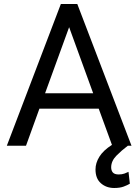

<svg xmlns="http://www.w3.org/2000/svg" viewBox="-20 -731 692 963"><path d="M14.2 0 285.2 -710.9H367.7L639.6 0H621.1Q589.8 23.4 563.7 50Q537.6 76.7 537.6 108.4Q537.6 124.5 546.1 134.3Q554.7 144 575.7 144Q591.8 144 604.5 139.4Q617.2 134.8 624.5 130.9L631.3 190.4Q619.1 197.8 600.3 204.8Q581.5 211.9 552.7 211.9Q513.2 211.9 486.1 188.2Q459 164.6 459 118.7Q459 86.4 478.5 54.9Q498 23.4 541.5 -4.4L475.1 -186H177.7L110.4 0ZM206.1 -263.2H447.3L326.7 -594.7Z"/></svg>

Font: Vazirmatn UI
Style: Regular
Weight: 400
Designer: Saber Rastikerdar
Foundry: Saber Rastikerdar
Version: Version 33.003